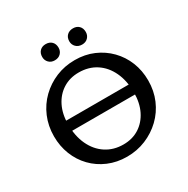

<svg xmlns="http://www.w3.org/2000/svg" viewBox="-189 -1013 1165 1191"><g transform="rotate(-30 393.5 -417.0)"><path d="M385 12Q313 12 252 -14Q191 -40 146.5 -86Q102 -132 78 -193Q54 -254 54 -324Q54 -398 81 -461.5Q108 -525 156 -571.5Q204 -618 266.5 -644Q329 -670 401 -670Q474 -670 534.5 -644Q595 -618 640 -572Q685 -526 709.5 -465Q734 -404 734 -333Q734 -259 707 -196Q680 -133 631.5 -86.5Q583 -40 520 -14Q457 12 385 12ZM403 -65Q468 -65 516.5 -96Q565 -127 592.5 -182.5Q620 -238 620 -313Q620 -396 590.5 -459Q561 -522 508 -556.5Q455 -591 384 -591Q320 -591 271 -560Q222 -529 194.5 -473.5Q167 -418 167 -344Q167 -261 196.5 -198Q226 -135 279.5 -100Q333 -65 403 -65ZM88 -298V-371H703V-298ZM295 -730Q269 -730 253 -746.5Q237 -763 237 -787Q237 -814 253 -830Q269 -846 295 -846Q322 -846 338 -830Q354 -814 354 -787Q354 -763 338 -746.5Q322 -730 295 -730ZM491 -730Q464 -730 447.5 -746.5Q431 -763 431 -787Q431 -814 447.5 -830Q464 -846 491 -846Q517 -846 533 -830Q549 -814 549 -787Q549 -763 533 -746.5Q517 -730 491 -730Z"/></g></svg>

Font: Ysabeau SC SemiBold
Style: Regular
Weight: 600
Designer: Christian Thalmann (Catharsis Fonts)
Version: Version 2.001;gftools[0.9.30]; featfreeze: smcp